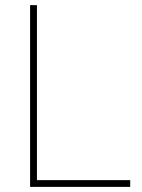

<svg xmlns="http://www.w3.org/2000/svg" viewBox="-20 -731 556 751"><path d="M124.5 -26.4H489.3V0H97.7V-710.9H124.5Z"/></svg>

Font: Roboto Thin
Style: Regular
Weight: 250
Designer: Google
Version: Version 2.134; 2016